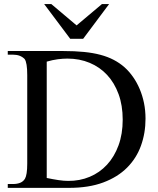

<svg xmlns="http://www.w3.org/2000/svg" viewBox="-20 -909 763 929"><path d="M684.1 -335Q684.1 -265.1 662.1 -204.1Q640.1 -143.1 594.7 -97.7Q549.3 -52.2 479.5 -26.1Q409.7 0 314 0H17.6V-18.6H42.5Q63.5 -18.6 78.4 -24.9Q93.3 -31.2 101.1 -44.9Q106 -53.2 108.9 -71.3Q111.8 -89.4 111.8 -117.7V-545.4Q111.8 -606.4 99.1 -623.5Q88.9 -633.8 75 -639.2Q61 -644.5 42.5 -644.5H17.6V-662.1H286.6Q341.8 -662.1 386 -657.7Q430.2 -653.3 465.8 -643.8Q501.5 -634.3 530 -619.4Q558.6 -604.5 582 -584Q605 -563.5 623.8 -536.6Q642.6 -509.8 656 -478Q669.4 -446.3 676.8 -410.2Q684.1 -374 684.1 -335ZM573.7 -330.1Q573.7 -398.9 553.7 -453.6Q533.7 -508.3 498.3 -546.4Q462.9 -584.5 413.8 -605Q364.7 -625.5 306.2 -625.5Q284.2 -625.5 259.5 -622.3Q234.9 -619.1 206.1 -610.8V-47.9Q236.8 -41.5 262.7 -37.6Q288.6 -33.7 309.6 -33.7Q365.7 -33.2 414.1 -53.5Q462.4 -73.7 497.8 -112.1Q533.2 -150.4 553.5 -205.6Q573.7 -260.7 573.7 -330.1ZM382.3 -721.2H319.8L193.8 -889.2H228.5L350.6 -786.1L473.1 -889.2H507.8Z"/></svg>

Font: Doulos SIL Eur
Style: Regular
Weight: 400
Designer: Walt Agee, Victor Gaultney, Peter Martin, Debbi Hosken, Becca Hirsbrunner
Foundry: SIL International
Version: Version 5.000